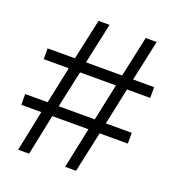

<svg xmlns="http://www.w3.org/2000/svg" viewBox="-126 -784 808 884"><g transform="rotate(20 278.0 -342.0)"><path d="M437.5 -432.1 399.4 -252H526.4V-199.2H388.2L345.2 0H291.5L333.5 -199.2H156.2L115.2 0H61.5L102.5 -199.2H4.4V-252H114.3L152.3 -432.1H29.3V-484.9H163.1L206.5 -684.1H260.3L217.3 -484.9H394.5L437.5 -684.1H491.2L448.2 -484.9H551.3V-432.1ZM207.5 -432.1 168.5 -252H345.2L383.3 -432.1Z"/></g></svg>

Font: Liberation Sans
Style: Regular
Weight: 400
Designer: Steve Matteson
Foundry: Ascender Corporation
Version: Version 2.00.1